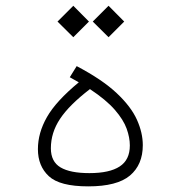

<svg xmlns="http://www.w3.org/2000/svg" viewBox="-20 -644 626 665"><path d="M285.6 1.5Q187 1.5 149.2 -33.7Q111.3 -68.8 111.3 -127.4Q111.3 -183.6 142.6 -238.5Q173.8 -293.5 252.9 -358.9Q238.3 -367.7 221.7 -376.5L245.6 -415Q334.5 -368.2 384.3 -321.3Q434.1 -274.4 454.3 -229.2Q474.6 -184.1 474.6 -141.1Q474.6 -73.7 430.2 -36.1Q385.7 1.5 285.6 1.5ZM291.5 -335.4Q219.7 -280.3 188 -232.4Q156.2 -184.6 156.2 -130.4Q156.2 -84 189.7 -64.2Q223.1 -44.4 289.6 -44.4Q359.4 -44.4 394.5 -67.4Q429.7 -90.3 429.7 -140.1Q429.7 -167.5 418.7 -198.2Q407.7 -229 377.9 -263.4Q348.1 -297.9 291.5 -335.4ZM356 -515.1 301.3 -569.3 356 -624 410.2 -569.3ZM233.9 -515.1 179.2 -569.3 233.9 -624 288.1 -569.3Z"/></svg>

Font: Cascadia Mono ExtraLight
Style: Regular
Weight: 200
Monospace: yes
Designer: Aaron Bell
Foundry: Saja Typeworks
Version: Version 2404.023; ttfautohint (v1.8.4)